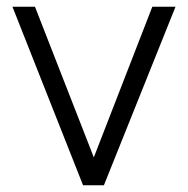

<svg xmlns="http://www.w3.org/2000/svg" viewBox="-20 -551 558 571"><path d="M17 -531H84L259 -83L433 -531H502L289 0H227Z"/></svg>

Font: Evergrow Sans
Style: Light
Weight: 300
Foundry: 10Web
Version: Version 1.000